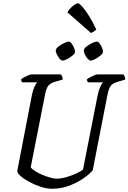

<svg xmlns="http://www.w3.org/2000/svg" viewBox="-20 -1162 791 1182"><path d="M300 0Q268 0 231 -12Q194 -24 161.5 -41.5Q129 -59 108 -77.5Q87 -96 86 -108L176 -575Q183 -609 193 -629.5Q203 -650 209 -655H117Q115 -657 112.5 -661.5Q110 -666 110 -673Q117 -680 130 -687Q143 -694 156 -699Q169 -704 175 -704H356Q359 -699 362.5 -691Q366 -683 366 -672L320 -659Q291 -651 277.5 -634.5Q264 -618 256 -573L169 -132Q178 -120 198 -107.5Q218 -95 242.5 -85Q267 -75 290 -68.5Q313 -62 328 -62Q355 -62 388.5 -71.5Q422 -81 450.5 -94.5Q479 -108 491 -118L581 -575Q588 -608 597.5 -628.5Q607 -649 614 -655H522Q520 -657 517.5 -662Q515 -667 515 -673Q522 -680 535.5 -687Q549 -694 561.5 -699Q574 -704 580 -704H740Q743 -700 747 -692Q751 -684 751 -672L703 -658Q685 -653 673 -644.5Q661 -636 653 -618Q645 -600 639 -565L551 -114Q535 -94 498.5 -67.5Q462 -41 411 -20.5Q360 0 300 0ZM538 -789Q530 -789 520 -800Q510 -811 503 -826Q496 -841 496 -851Q496 -862 512 -875Q528 -888 547 -897Q566 -906 576 -906Q584 -906 593 -894.5Q602 -883 608 -868Q614 -853 614 -843Q614 -833 599 -820.5Q584 -808 566 -798.5Q548 -789 538 -789ZM365 -789Q357 -789 347.5 -800Q338 -811 330.5 -826Q323 -841 323 -851Q323 -862 339.5 -875Q356 -888 375 -897Q394 -906 403 -906Q412 -906 420.5 -894.5Q429 -883 435.5 -868Q442 -853 442 -843Q442 -833 427 -820.5Q412 -808 394 -798.5Q376 -789 365 -789ZM540 -959 395 -1086Q401 -1099 414 -1112Q427 -1125 440 -1133.5Q453 -1142 460 -1142Q468 -1142 486 -1122Q504 -1102 527 -1065.5Q550 -1029 573 -980Q568 -975 558.5 -968.5Q549 -962 540 -959Z"/></svg>

Font: Texturina 72pt 72pt Regular
Style: Italic
Weight: 400
Italic angle: -11°
Designer: Guillermo Torres Carreño
Foundry: Omnibus-Type
Version: Version 1.002; ttfautohint (v1.8.3)